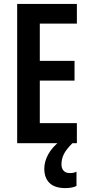

<svg xmlns="http://www.w3.org/2000/svg" viewBox="-20 -734 458 984"><path d="M374 0H68V-714H374V-613H184V-422H362V-321H184V-103H374ZM295 108Q295 129 306 141Q317 153 338 153Q350 153 358 151Q366 149 372 146V219Q363 224 348 227Q333 230 315 230Q261 230 234 204Q207 178 207 130Q207 94 227.5 56.5Q248 19 291 -14L351 0Q318 33 306.5 57.5Q295 82 295 108Z"/></svg>

Font: Noto Sans Lao ExtraCondensed SemiBold
Style: Regular
Weight: 600
Width: 2
Designer: Monotype Design Team
Foundry: Monotype Imaging Inc.
Version: Version 2.003; ttfautohint (v1.8.4.7-5d5b)